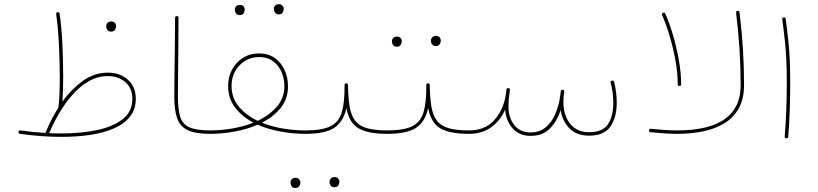

<svg xmlns="http://www.w3.org/2000/svg" viewBox="-20 -662 3962 930"><path d="M69.8 -23.4Q70.8 -31.7 79.1 -30.3Q141.1 -21.5 200.2 -18.1Q212.4 -48.3 228 -79.6Q243.7 -110.8 262.7 -140.6Q262.7 -141.1 262.7 -141.6Q266.6 -167.5 268.1 -205.8Q269.5 -244.1 269.5 -289.6Q269.5 -364.3 265.4 -446.8Q261.2 -529.3 252 -593.8Q250.5 -602.1 258.8 -603Q267.1 -604 268.6 -595.7Q278.3 -530.8 282.2 -448Q286.1 -365.2 286.1 -289.6Q286.1 -255.4 285.2 -225.1Q284.2 -194.8 282.2 -169.9Q324.7 -229 380.1 -269.5Q435.5 -310.1 502.9 -310.1Q561 -310.1 599.4 -275.9Q637.7 -241.7 637.7 -183.6Q637.7 -131.8 609.1 -96.4Q580.6 -61 530.8 -39.6Q481 -18.1 416 -8.5Q351.1 1 278.3 1Q184.1 1 77.1 -13.7Q68.8 -15.1 69.8 -23.4ZM502.9 -293.5Q453.1 -293.5 409.7 -268.3Q366.2 -243.2 330.3 -202.1Q294.4 -161.1 266.1 -112.5Q237.8 -64 218.3 -17.1Q249 -15.6 278.3 -15.6Q372.6 -15.6 450.4 -32Q528.3 -48.3 574.7 -85.2Q621.1 -122.1 621.1 -183.6Q621.1 -234.4 587.4 -263.9Q553.7 -293.5 502.9 -293.5ZM494.6 -536.6Q494.6 -544.4 500.7 -551.3Q506.8 -558.1 519 -558.1Q532.2 -558.1 538.6 -548.3Q542.5 -542.5 542.5 -535.6Q542.5 -526.9 537.1 -517.8Q531.7 -508.8 517.6 -508.8Q508.3 -508.8 503.2 -513.7Q498 -518.6 496.1 -524.9Q494.6 -530.3 494.6 -536.6Z M824.2 -194.3Q824.2 -251.5 825.2 -316.7Q826.2 -381.8 827.1 -448.5Q828.1 -515.1 828.1 -575.7Q828.1 -584 836.4 -584Q844.7 -584 844.7 -575.7Q844.7 -484.4 843.3 -382.3Q841.8 -280.3 841.8 -194.3Q841.8 -131.8 853 -95.9Q864.3 -60.1 897.9 -45.2Q931.6 -30.3 998.5 -30.3H999Q1007.3 -30.3 1007.3 -22Q1007.3 -13.7 999 -13.7H998.5Q928.7 -13.7 890.9 -30.8Q853 -47.9 838.6 -87.6Q824.2 -127.4 824.2 -194.3Z M990.7 -22Q990.7 -30.3 999 -30.3Q1052.2 -30.3 1106.4 -39.8Q1160.6 -49.3 1207.5 -67.9Q1152.8 -96.7 1118.9 -140.9Q1085 -185.1 1085 -246.1Q1085 -289.6 1104.2 -325.2Q1123.5 -360.8 1157.5 -382.1Q1191.4 -403.3 1234.9 -403.3Q1278.8 -403.3 1310.1 -381.6Q1341.3 -359.9 1358.2 -323.5Q1375 -287.1 1375 -243.7Q1375 -183.1 1339.6 -139.4Q1304.2 -95.7 1248.5 -67.9Q1294.9 -48.8 1349.1 -39.6Q1403.3 -30.3 1459.5 -30.3H1460Q1468.3 -30.3 1468.3 -22Q1468.3 -13.7 1460 -13.7H1459.5Q1399.4 -13.7 1339.1 -24.7Q1278.8 -35.6 1228 -58.1Q1176.3 -35.6 1116.2 -24.7Q1056.2 -13.7 999 -13.7Q990.7 -13.7 990.7 -22ZM1101.6 -246.1Q1101.6 -188.5 1136.5 -146Q1171.4 -103.5 1228 -76.7Q1284.7 -103.5 1321 -145.3Q1357.4 -187 1357.4 -243.7Q1357.4 -303.7 1324.5 -344.7Q1291.5 -385.7 1234.9 -385.7Q1196.8 -385.7 1166.5 -366.9Q1136.2 -348.1 1118.9 -316.7Q1101.6 -285.2 1101.6 -246.1ZM1306.6 -620.1Q1306.6 -627.9 1312.7 -634.8Q1318.8 -641.6 1331.1 -641.6Q1344.2 -641.6 1350.6 -631.8Q1354.5 -626 1354.5 -619.1Q1354.5 -610.4 1349.1 -601.3Q1343.8 -592.3 1329.6 -592.3Q1320.3 -592.3 1315.2 -597.2Q1310.1 -602.1 1308.1 -608.4Q1306.6 -613.8 1306.6 -620.1ZM1117.7 -616.7Q1117.7 -624.5 1123.8 -631.3Q1129.9 -638.2 1142.1 -638.2Q1155.3 -638.2 1161.6 -628.4Q1165.5 -622.6 1165.5 -615.7Q1165.5 -606.9 1160.2 -597.9Q1154.8 -588.9 1140.6 -588.9Q1131.3 -588.9 1126.2 -593.8Q1121.1 -598.6 1119.1 -605Q1117.7 -610.4 1117.7 -616.7Z M1451.2 -22Q1451.2 -30.3 1460 -30.3Q1539.6 -30.3 1580.3 -50.3Q1621.1 -70.3 1635.5 -118.4Q1649.9 -166.5 1648.9 -249.5Q1648.9 -258.3 1658.2 -258.3Q1665.5 -257.3 1665.5 -250Q1666.5 -188 1673.6 -145.8Q1680.7 -103.5 1699.7 -78.1Q1718.8 -52.7 1756.1 -41.5Q1793.5 -30.3 1855.5 -30.3H1856Q1864.3 -30.3 1864.3 -22Q1864.3 -13.7 1856 -13.7H1855.5Q1759.8 -13.7 1714.8 -41.7Q1669.9 -69.8 1658.2 -139.2Q1643.1 -71.3 1598.6 -42.5Q1554.2 -13.7 1460 -13.7Q1451.2 -13.7 1451.2 -22ZM1576.2 217.3Q1576.2 209.5 1582.3 202.6Q1588.4 195.8 1600.6 195.8Q1613.8 195.8 1620.1 205.6Q1624 211.4 1624 218.3Q1624 227.1 1618.7 236.1Q1613.3 245.1 1599.1 245.1Q1589.8 245.1 1584.7 240.2Q1579.6 235.4 1577.6 229Q1576.2 223.6 1576.2 217.3ZM1387.2 220.7Q1387.2 212.9 1393.3 206.1Q1399.4 199.2 1411.6 199.2Q1424.8 199.2 1431.2 209Q1435.1 214.8 1435.1 221.7Q1435.1 230.5 1429.7 239.5Q1424.3 248.5 1410.2 248.5Q1400.9 248.5 1395.8 243.7Q1390.6 238.8 1388.7 232.4Q1387.2 227.1 1387.2 220.7Z M1847.2 -22Q1847.2 -30.3 1856 -30.3Q1935.5 -30.3 1976.3 -50.3Q2017.1 -70.3 2031.5 -118.4Q2045.9 -166.5 2044.9 -249.5Q2044.9 -258.3 2054.2 -258.3Q2061.5 -257.3 2061.5 -250Q2062.5 -188 2069.6 -145.8Q2076.7 -103.5 2095.7 -78.1Q2114.7 -52.7 2152.1 -41.5Q2189.5 -30.3 2251.5 -30.3H2252Q2260.3 -30.3 2260.3 -22Q2260.3 -13.7 2252 -13.7H2251.5Q2155.8 -13.7 2110.8 -41.7Q2065.9 -69.8 2054.2 -139.2Q2039.1 -71.3 1994.6 -42.5Q1950.2 -13.7 1856 -13.7Q1847.2 -13.7 1847.2 -22ZM2067.4 -466.8Q2067.4 -474.6 2073.5 -481.4Q2079.6 -488.3 2091.8 -488.3Q2105 -488.3 2111.3 -478.5Q2115.2 -472.7 2115.2 -465.8Q2115.2 -457 2109.9 -448Q2104.5 -439 2090.3 -439Q2081.1 -439 2075.9 -443.8Q2070.8 -448.7 2068.8 -455.1Q2067.4 -460.4 2067.4 -466.8ZM1878.4 -463.4Q1878.4 -471.2 1884.5 -478Q1890.6 -484.9 1902.8 -484.9Q1916 -484.9 1922.4 -475.1Q1926.3 -469.2 1926.3 -462.4Q1926.3 -453.6 1920.9 -444.6Q1915.5 -435.5 1901.4 -435.5Q1892.1 -435.5 1887 -440.4Q1881.8 -445.3 1879.9 -451.7Q1878.4 -457 1878.4 -463.4Z M2243.7 -22Q2243.7 -30.3 2252 -30.3Q2327.6 -30.3 2371.6 -77.4Q2415.5 -124.5 2428.7 -194.8Q2430.2 -208 2433.1 -228.5Q2433.6 -232.4 2437 -234.4Q2437 -234.4 2437 -234.4Q2438 -234.9 2438.5 -234.9Q2439 -235.4 2439.5 -235.4Q2440.9 -235.8 2440.9 -235.4Q2441.4 -235.4 2441.9 -235.4Q2449.7 -234.4 2449.7 -226.6V-226.1V-225.6V-224.1Q2448.2 -209 2445.8 -194.8Q2442.9 -171.4 2442.9 -145Q2442.9 -92.3 2470.9 -56.4Q2499 -20.5 2550.3 -20.5Q2593.8 -20.5 2623.3 -45.4Q2652.8 -70.3 2670.2 -111.1Q2687.5 -151.9 2693.8 -199.7Q2694.8 -209 2696.3 -219.7Q2697.3 -228 2705.6 -227.1Q2714.4 -226.1 2712.9 -217.8Q2711.9 -206.5 2710.4 -195.8Q2709 -181.6 2709 -169.4Q2709 -103 2741.7 -62.3Q2774.4 -21.5 2833.5 -21.5Q2898.9 -21.5 2924.8 -60.1Q2950.7 -98.6 2950.7 -165.5Q2950.7 -186.5 2947.8 -210.4Q2944.8 -234.4 2938 -261.2Q2936 -269 2943.4 -271Q2952.1 -273.9 2954.6 -265.1Q2961.4 -237.8 2964.4 -212.9Q2967.3 -188 2967.3 -165.5Q2967.3 -92.8 2936.5 -48.8Q2905.8 -4.9 2833.5 -4.9Q2774.4 -4.9 2739.5 -39.1Q2704.6 -73.2 2695.3 -128.9Q2678.7 -75.2 2643.8 -39.6Q2608.9 -3.9 2550.3 -3.9Q2495.1 -3.9 2462.9 -40.5Q2430.7 -77.1 2426.8 -131.3Q2404.3 -79.1 2360.4 -46.4Q2316.4 -13.7 2252 -13.7Q2243.7 -13.7 2243.7 -22Z M3123.5 -30.8Q3124.5 -39.1 3132.8 -38.1Q3167.5 -34.7 3199.7 -32.5Q3231.9 -30.3 3261.7 -30.3Q3323.2 -30.3 3378.2 -40.5Q3433.1 -50.8 3475.8 -75.7Q3518.6 -100.6 3543 -143.3Q3567.4 -186 3567.4 -251Q3567.4 -338.4 3562 -423.6Q3556.6 -508.8 3545.4 -600.1Q3544.4 -608.4 3552.2 -609.4Q3561 -610.4 3562 -602.1Q3573.2 -510.3 3578.6 -424.6Q3584 -338.9 3584 -251Q3584 -182.1 3557.9 -136.2Q3531.7 -90.3 3486.3 -63.5Q3440.9 -36.6 3383.1 -25.1Q3325.2 -13.7 3261.7 -13.7Q3231.4 -13.7 3198.5 -15.9Q3165.5 -18.1 3130.9 -21.5Q3122.6 -22.5 3123.5 -30.8ZM3187 -588.9Q3183.6 -595.7 3190.9 -599.6Q3199.2 -604 3202.6 -595.7Q3222.2 -551.8 3239.5 -493.2Q3256.8 -434.6 3268.1 -372.1Q3279.3 -309.6 3279.3 -253.9Q3279.3 -245.6 3271 -245.6Q3262.7 -245.6 3262.7 -253.9Q3262.7 -307.6 3251.7 -368.9Q3240.7 -430.2 3223.4 -488Q3206.1 -545.9 3187 -588.9Z M3769 -568.4Q3768.1 -576.7 3776.4 -577.6Q3784.7 -578.6 3785.6 -570.3Q3793.5 -511.7 3798.3 -465.8Q3803.2 -419.9 3805.4 -371.8Q3807.6 -323.7 3807.6 -259.3Q3807.6 -198.7 3805.4 -129.9Q3803.2 -61 3797.9 0Q3796.9 8.8 3788.6 7.8Q3779.8 6.8 3780.8 -1Q3786.1 -61 3788.6 -129.9Q3791 -198.7 3791 -259.3Q3791 -323.2 3788.8 -370.8Q3786.6 -418.5 3781.7 -464.1Q3776.9 -509.8 3769 -568.4Z"/></svg>

Font: Mikhak-DS1-FD Thin
Style: Regular
Weight: 100
Designer: Amin Abedi
Version: Version 3.2